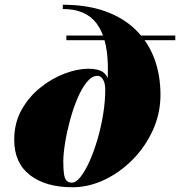

<svg xmlns="http://www.w3.org/2000/svg" viewBox="-20 -780 760 810"><path d="M286 10Q173 10 106.5 -41.2Q40 -92.5 40 -190Q40 -261.5 71.2 -317Q102.5 -372.5 151.2 -411.2Q200 -450 253.8 -470Q307.5 -490 353 -490Q394 -490 414.5 -475.8Q435 -461.5 440.5 -427.5Q446 -393.5 441 -335L424 -401.5Q424 -421.5 419.2 -434.5Q414.5 -447.5 407 -453.8Q399.5 -460 391 -460Q367.5 -460 345.8 -433Q324 -406 306 -363Q288 -320 274.8 -270.5Q261.5 -221 254.2 -175.2Q247 -129.5 247 -98.5Q247 -66.5 249.8 -47Q252.5 -27.5 260.5 -18.5Q268.5 -9.5 283 -9.5Q300.5 -9.5 320 -34Q339.5 -58.5 358 -100Q376.5 -141.5 391.5 -192.8Q406.5 -244 415.2 -298.2Q424 -352.5 424 -401.5L430.5 -389.5Q436.5 -456 434.8 -511.2Q433 -566.5 421.2 -609.2Q409.5 -652 387 -681.8Q364.5 -711.5 329.2 -726.8Q294 -742 245 -742V-760Q347.5 -760 424.5 -732.2Q501.5 -704.5 553.2 -653.5Q605 -602.5 631 -533Q657 -463.5 657 -380Q657 -301.5 625 -231Q593 -160.5 539.2 -106.2Q485.5 -52 419.5 -21Q353.5 10 286 10ZM260 -610.5V-630H719.5V-610.5Z"/></svg>

Font: Bodoni Moda Black
Style: Italic
Weight: 900
Italic angle: -13°
Version: Version 2.005